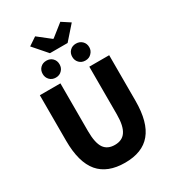

<svg xmlns="http://www.w3.org/2000/svg" viewBox="-266 -1284 1294 1439"><g transform="rotate(-30 381.5 -565.0)"><path d="M384 14Q233 14 158 -74Q82 -164 82 -350V-744H260V-331Q260 -228 291 -183Q321 -140 384 -140Q447 -140 477 -183Q510 -229 510 -331V-537V-744H682V-350Q682 -163 607 -74Q534 14 384 14ZM253 -798Q221 -798 200.5 -819Q180 -840 180 -871Q180 -903 200.5 -923.5Q221 -944 253 -944Q285 -944 305.5 -923.5Q326 -903 326 -871.5Q326 -840 306 -820Q286 -798 253 -798ZM509 -798Q477 -798 456.5 -819Q436 -840 436 -871Q436 -903 456.5 -923.5Q477 -944 509 -944Q541 -944 562 -923.5Q583 -903 583 -871Q583 -841 562 -820Q542 -798 509 -798ZM305 -979 202 -1097 272 -1144 379 -1060H384L490 -1144L562 -1097L510 -1038L458 -979Z"/></g></svg>

Font: GenSekiGothic TW H
Style: Regular
Weight: 900
Version: Version 1.501;PS 1;hotconv 16.6.51;makeotf.lib2.5.65220